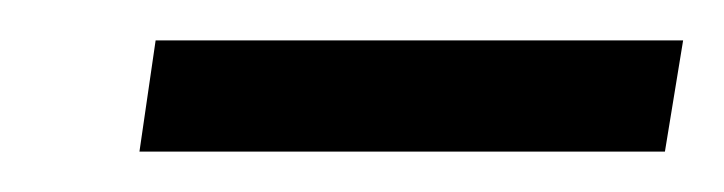

<svg xmlns="http://www.w3.org/2000/svg" viewBox="-20 -746 358 95"><path d="M49 -671 57 -726H318L309 -671Z"/></svg>

Font: Sora Light
Style: Italic
Weight: 300
Designer: Jonathan Barnbrook, Juli√°n Moncada
Version: Version 1.000